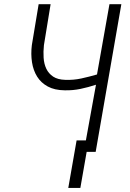

<svg xmlns="http://www.w3.org/2000/svg" viewBox="-20 -731 627 924"><path d="M564 -710.9 440.4 0H383.3L441.9 -323.2Q404.8 -311 367.4 -303.2Q330.1 -295.4 291 -296.4Q242.7 -296.9 210 -314.7Q177.2 -332.5 158.7 -362.3Q140.1 -392.1 134 -431.4Q127.9 -470.7 133.3 -514.2L166 -710.9H223.6L191.4 -513.7Q188 -482.4 189.9 -452.9Q191.9 -423.3 202.9 -400.1Q213.9 -377 235.8 -362.3Q257.8 -347.7 294.4 -346.7Q334 -345.2 371.8 -353.5Q409.7 -361.8 446.8 -372.6L506.8 -710.9ZM366.7 173.3H308.6L348.6 -55.2H406.7Z"/></svg>

Font: Roboto Mono Light
Style: Italic
Weight: 300
Designer: Google
Version: Version 2.000985; 2015; ttfautohint (v1.3)